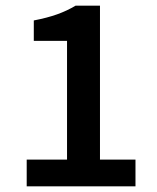

<svg xmlns="http://www.w3.org/2000/svg" viewBox="-20 -656 553 676"><path d="M74 0V-94H216V-512H99V-584Q146 -593 181 -605.5Q216 -618 246 -636H332V-94H457V0Z"/></svg>

Font: Source Sans 3 SemiBold
Style: Regular
Weight: 600
Designer: Paul D. Hunt
Foundry: Adobe
Version: Version 3.046;hotconv 1.0.118;makeotfexe 2.5.65603